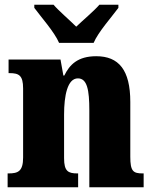

<svg xmlns="http://www.w3.org/2000/svg" viewBox="-20 -786 644 806"><path d="M228 -606H373C392 -651 449 -715 477 -753V-766H397C378 -743 327 -700 300 -674C274 -700 224 -743 205 -766H124V-753C152 -715 209 -651 228 -606ZM12 0H308V-58H305C266 -58 249 -67 249 -122V-305C249 -384 263 -457 307 -457C346 -457 355 -408 355 -323V0H583V-58H579C539 -58 527 -67 527 -128V-358C527 -493 478 -550 384 -550C306 -550 272 -514 250 -469H246L234 -536H16V-479H20C59 -479 77 -470 77 -415V-125C77 -67 56 -58 16 -58H12Z"/></svg>

Font: Noto Serif Myanmar Condensed Black
Style: Regular
Weight: 900
Width: 3
Designer: Ben Mitchell and the Monotype Design Team
Foundry: Monotype Imaging Inc.
Version: Version 2.106